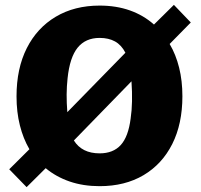

<svg xmlns="http://www.w3.org/2000/svg" viewBox="-20 -756 828 790"><path d="M89.5 14 18 -59.5 101 -142Q75.5 -185.5 61.8 -240.2Q48 -295 48 -359.5Q48 -474 90.2 -557.8Q132.5 -641.5 209.5 -687.2Q286.5 -733 390 -733Q458.5 -733 514.8 -713Q571 -693 613.5 -655L695.5 -736L765 -663.5L678 -575Q703.5 -532 717 -477.8Q730.5 -423.5 730.5 -360Q730.5 -246.5 688.8 -163.5Q647 -80.5 570.5 -35.2Q494 10 390 10Q322.5 10 266.5 -9.2Q210.5 -28.5 168 -64ZM390 -125Q445.5 -125 476.8 -159.2Q508 -193.5 517.5 -268Q522.5 -301.5 523.2 -339.5Q524 -377.5 521 -421.5L284 -178Q317 -125 390 -125ZM257 -294.5 496 -539Q479.5 -571 453.2 -585.5Q427 -600 390 -600Q332 -600 299.5 -560Q267 -520 258 -433.5Q254.5 -401.5 254.2 -367Q254 -332.5 257 -294.5Z"/></svg>

Font: Public Sans ExtraBold
Style: Regular
Weight: 800
Designer: The Public Sans Project Authors: Dan O. Williams and USWDS (Libre Franklin designed by Pablo Impallari and Rodrigo Fuenz
Version: Version 1.007